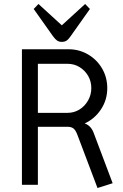

<svg xmlns="http://www.w3.org/2000/svg" viewBox="-20 -927 619 963"><path d="M469 16 370 -246Q361 -271 351 -280.5Q341 -290 323 -291H170V0H90V-680H323Q377 -680 421.5 -654Q466 -628 492 -583.5Q518 -539 518 -485Q518 -426 486.5 -378.5Q455 -331 405 -308Q437 -296 450 -260L545 -8ZM170 -361H319Q352 -361 379 -378Q406 -395 422 -423.5Q438 -452 438 -485Q438 -519 422 -546.5Q406 -574 379 -590.5Q352 -607 319 -607H170ZM290 -717Q276 -717 266.5 -723.5Q257 -730 246 -745L149 -882L173 -907L290 -800L407 -907L431 -882L334 -745Q323 -729 313.5 -723Q304 -717 290 -717Z"/></svg>

Font: Imprima
Style: Regular
Weight: 400
Designer: Eduardo Tunni
Foundry: Eduardo Tunni
Version: Version 1.002; ttfautohint (v1.8.4.7-5d5b);gftools[0.9.23]